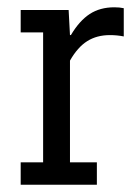

<svg xmlns="http://www.w3.org/2000/svg" viewBox="-20 -509 373 529"><path d="M37 -61.7H98.8V-419.8H37V-481.5H169.1L172.8 -412.3H175.3Q198.8 -451.9 227.2 -470.4Q255.6 -488.9 295.1 -488.9Q309.9 -488.9 321 -486.4V-408.6Q302.5 -412.3 282.7 -412.3Q246.9 -412.3 220.4 -395.7Q193.8 -379 172.8 -342V-61.7H246.9V0H37Z"/></svg>

Font: Slabo 27px
Style: Regular
Weight: 400
Version: Version 1.02 Build 003a